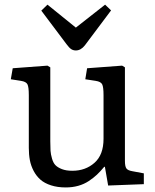

<svg xmlns="http://www.w3.org/2000/svg" viewBox="-20 -799 674 833"><path d="M309.1 -580.1Q297.9 -580.1 289.1 -585.7Q280.3 -591.3 268.1 -607.9L159.2 -752.9L186 -778.8L309.1 -679.2L436 -778.8L461.9 -753.9L348.1 -602.1Q330.6 -580.1 309.1 -580.1ZM265.1 14.2Q229.5 14.2 201.4 5.1Q173.3 -3.9 155.5 -19.5Q137.7 -35.2 126 -57.4Q114.3 -79.6 109.6 -104Q105 -128.4 105 -157.2V-386.2Q105 -421.4 99.1 -433.1Q93.3 -444.8 70.8 -448.2L26.9 -455.1L35.2 -502.9L186 -514.2L198.2 -506.8V-186Q198.2 -160.2 199.2 -145Q200.2 -129.9 205.6 -111.1Q210.9 -92.3 220.7 -82.3Q230.5 -72.3 248.8 -65.2Q267.1 -58.1 293.9 -58.1Q351.1 -58.1 390.1 -92.8Q429.2 -127.4 429.2 -196.8V-386.2Q429.2 -421.4 423.3 -433.1Q417.5 -444.8 395 -448.2L350.1 -455.1L357.9 -502.9L509.8 -514.2L522 -506.8V-101.1Q522 -77.6 528.1 -68.6Q534.2 -59.6 554.2 -56.2L604 -46.9V0L449.2 5.9L435.1 -75.2H432.1Q415.5 -55.2 400.4 -41Q385.3 -26.9 365 -13.4Q344.7 0 319.6 7.1Q294.4 14.2 265.1 14.2Z"/></svg>

Font: Literata Book
Style: Regular
Weight: 400
Designer: Latin by Veronika Burian and Jose Scaglione. Greek by Irene Vlachou. Cyrillic by Vera Evstafieva
Foundry: TypeTogether
Version: Version 2.003;PS 002.003;hotconv 1.0.88;makeotf.lib2.5.64775